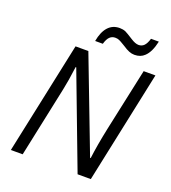

<svg xmlns="http://www.w3.org/2000/svg" viewBox="-160 -1029 1022 1147"><g transform="rotate(20 350.5 -455.5)"><path d="M193.4 -713.9H274.9L502.9 -117.7H506.8Q517.6 -204.1 541 -315.4L626.5 -713.9H701.2L550.3 0H466.3L240.2 -597.7H236.3Q224.1 -503.9 211.9 -447.8L117.2 0H42ZM404.8 -907.2Q424.8 -907.2 441.9 -900.4Q455.6 -894 493.7 -869.6Q522.9 -850.6 543.9 -850.6Q564.5 -850.6 578.4 -864.7Q592.3 -878.9 601.6 -910.6H651.4Q636.2 -840.3 603.5 -810.1Q579.6 -786.6 540.5 -786.6Q522.9 -786.6 505.6 -793.7Q488.3 -800.8 468.8 -814L454.1 -822.8Q435.1 -834.5 424.3 -839.1Q413.6 -843.8 399.4 -843.8Q378.4 -843.8 364.3 -829.6Q350.1 -815.4 341.3 -784.2H292.5Q303.2 -844.2 331.5 -875.7Q359.9 -907.2 404.8 -907.2Z"/></g></svg>

Font: Viking Open Sans
Style: Italic
Weight: 400
Italic angle: -12°
Foundry: Ascender Corporation
Version: Version 2.000